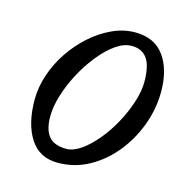

<svg xmlns="http://www.w3.org/2000/svg" viewBox="-73 -484 537 564"><g transform="rotate(15 195.0 -201.5)"><path d="M150 13Q94 13 65.5 -31.5Q37 -76 37 -149Q37 -187 50 -225.5Q63 -264 86 -298Q109 -332 139 -358.5Q169 -385 203 -400.5Q237 -416 272 -416Q331 -416 360.5 -375Q390 -334 390 -267Q390 -215 371.5 -165Q353 -115 320.5 -75Q288 -35 244.5 -11Q201 13 150 13ZM164 -33Q185 -33 208.5 -49.5Q232 -66 254.5 -93Q277 -120 295 -153Q313 -186 324 -220Q335 -254 335 -282Q335 -330 319.5 -352.5Q304 -375 272 -375Q249 -375 224.5 -358Q200 -341 176.5 -312Q153 -283 134.5 -248.5Q116 -214 105 -178.5Q94 -143 94 -113Q94 -73 110.5 -53Q127 -33 164 -33Z"/></g></svg>

Font: Junicode VF
Style: Italic
Weight: 400
Italic angle: -11°
Designer: Peter S. Baker
Version: Version 2.209